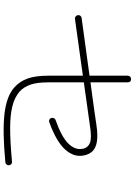

<svg xmlns="http://www.w3.org/2000/svg" viewBox="135 -901 730 1040"><g transform="rotate(90 500.0 -381.0)"><path d="M859 -45Q690 -29 594.5 -40.5Q499 -52 452 -95Q420 -124 405 -166.5Q390 -209 390 -278V-465Q331 -457 272.5 -448.5Q214 -440 164.5 -433.5Q115 -427 82 -422Q75 -421 69 -426Q63 -431 62 -438Q61 -446 65.5 -451.5Q70 -457 77 -458Q110 -463 160.5 -469.5Q211 -476 270.5 -484.5Q330 -493 390 -501V-708Q390 -716 395.5 -721Q401 -726 408 -726Q426 -726 426 -707V-506Q506 -517 569.5 -525.5Q633 -534 655 -538Q715 -547 749.5 -540.5Q784 -534 800.5 -515.5Q817 -497 822 -470Q833 -417 790 -369Q747 -321 642 -283Q635 -280 628 -283.5Q621 -287 619 -294Q617 -301 620 -308Q623 -315 630 -317Q721 -349 757.5 -386Q794 -423 786 -463Q781 -492 754 -503Q727 -514 660 -503Q645 -501 610.5 -496Q576 -491 528 -484.5Q480 -478 426 -470V-278Q426 -217 438.5 -181Q451 -145 476 -122Q506 -96 553.5 -83.5Q601 -71 674.5 -71Q748 -71 855 -81Q863 -82 868.5 -77.5Q874 -73 875 -65Q876 -58 871.5 -52Q867 -46 859 -45Z"/></g></svg>

Font: Zen Maru Gothic Light
Style: Regular
Weight: 300
Designer: Yoshimichi Ohira
Foundry: Positype
Version: Version 1.001